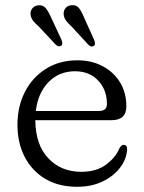

<svg xmlns="http://www.w3.org/2000/svg" viewBox="-20 -706 551 737"><path d="M465 -297.5Q465 -244.5 406.5 -244.5H115.5Q116.5 -149.5 165.8 -98Q215 -46.5 292 -46.5Q350 -46.5 387 -74Q424 -101.5 438 -136Q446 -150.5 455 -150Q468 -150 468 -132.5Q466 -95.5 441.2 -62.8Q416.5 -30 374 -9.5Q331.5 11 276 11Q205 11 153.8 -19.5Q102.5 -50 74.8 -103.8Q47 -157.5 47 -227.5Q47 -297.5 75.8 -353.5Q104.5 -409.5 156.5 -442Q208.5 -474.5 277 -474.5Q331.5 -474.5 374 -452Q416.5 -429.5 440.8 -389.8Q465 -350 465 -297.5ZM268 -432.5Q207 -432.5 166.2 -390.8Q125.5 -349 117.5 -280H359.5Q390.5 -280 390.5 -306.5Q390.5 -361 356.8 -396.8Q323 -432.5 268 -432.5ZM303.5 -637 341.5 -552.5Q344 -545.5 344.5 -539.5Q345 -533.5 340.5 -530Q330.5 -523 319.5 -534L254.5 -604.5Q242 -615.5 234 -626.2Q226 -637 224.5 -649.5Q223 -664.5 231.5 -674.8Q240 -685 254.5 -686Q273.5 -688 283.8 -674.2Q294 -660.5 303.5 -637ZM176.5 -638 216 -553.5Q218.5 -547 219 -541Q219.5 -535 215.5 -531Q206 -524 194 -534.5L129 -604Q116.5 -614.5 108 -625.2Q99.5 -636 97.5 -648.5Q95.5 -663 103.8 -673.5Q112 -684 126 -685.5Q145 -688 155.8 -674.5Q166.5 -661 176.5 -638Z"/></svg>

Font: Fraunces 9pt SuperSoft Light
Style: Regular
Weight: 300
Version: Version 1.000;[b76b70a41]